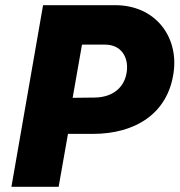

<svg xmlns="http://www.w3.org/2000/svg" viewBox="-20 -720 692 740"><path d="M24 0H206L242 -204H338C501 -204 627 -282 649 -440C669 -577 580 -700 424 -700H146ZM260 -343 296 -548H385C447 -548 475 -500 469 -447C462 -384 416 -345 345 -344Z"/></svg>

Font: Fixel Display ExtraBold
Style: Italic
Weight: 800
Italic angle: -10°
Designer: AlfaBravo + MacPaw
Foundry: Kyrylo Tkachov, Marchela Mozhyna, Serhii Makarenko, Maria Weinstein, Zakhar Kryvoshyya
Version: Version 1.210;Glyphs 3.2 (3217)